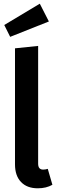

<svg xmlns="http://www.w3.org/2000/svg" viewBox="-20 -1002 310 1037"><path d="M195 -982 244 -886 35 -803 3 -867ZM184 15Q126 15 93.5 -19Q61 -53 61 -114V-741L186 -754V-118Q186 -86 213 -86Q226 -86 238 -90L263 -4Q230 15 184 15Z"/></svg>

Font: Fira Sans Condensed Medium
Style: Regular
Weight: 500
Width: 3
Designer: Carrois Corporate & Edenspiekermann AG
Foundry: Carrois Corporate GbR & Edenspiekermann AG
Version: Version 4.203;PS 004.203;hotconv 1.0.88;makeotf.lib2.5.64775